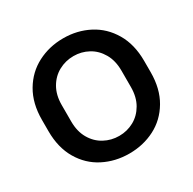

<svg xmlns="http://www.w3.org/2000/svg" viewBox="-167 -927 1106 1103"><g transform="rotate(-30 386.5 -376.0)"><path d="M47 -338V-413Q47 -522 93 -600Q139 -678 216.5 -718Q294 -758 386 -758H387Q479 -758 556 -718Q633 -678 679 -600Q725 -522 725 -413V-338Q725 -229 679 -151Q633 -73 556 -33.5Q479 6 387 6H386Q294 6 216.5 -33.5Q139 -73 93 -151Q47 -229 47 -338ZM584 -321V-430Q584 -496 556.5 -543.5Q529 -591 484 -615.5Q439 -640 387 -640H386Q334 -640 288.5 -615.5Q243 -591 215.5 -543.5Q188 -496 188 -430V-321Q188 -255 215.5 -207.5Q243 -160 288.5 -135.5Q334 -111 386 -111H387Q439 -111 484 -135.5Q529 -160 556.5 -207.5Q584 -255 584 -321Z"/></g></svg>

Font: 카카오 큰글씨 ExtraBold
Style: Regular
Weight: 800
Designer: Park Young-rak; Lee Sang-min; Kim Jung-jin; Min Bon; Park Min-gyu;
Foundry: Kakao Corporation
Version: Version 2.003